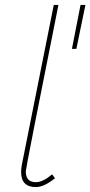

<svg xmlns="http://www.w3.org/2000/svg" viewBox="-20 -762 368 782"><path d="M126 0Q66 0 66 -62Q66 -74 69 -91L199 -742H218Q85 -77 85 -64Q85 -20 126 -20Q155 -20 192 -52L204 -36Q159 0 126 0ZM291 -563H273L308 -742H328Z"/></svg>

Font: Argentum Sans Thin
Style: Italic
Weight: 100
Italic angle: -11°
Designer: Julieta Ulanovsky (font), Cristiano Sobral (main changes and remaster)
Foundry: Julieta Ulanovsky (font), Cristiano Sobral (main changes and remaster)
Version: Version 2.007;June 15, 2022;FontCreator 14.0.0.2814 64-bit; 